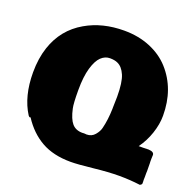

<svg xmlns="http://www.w3.org/2000/svg" viewBox="-137 -899 1085 1073"><g transform="rotate(20 406.0 -362.0)"><path d="M746.6 -178.7 778.3 -179.7Q811.5 -178.2 811.5 -158.2Q811.5 -158.2 811 -152.8V-147.9Q810.5 -144.5 810.5 -136.2V-118.2L811 -111.8L811.5 -64.5L811 -51.8V-27.8L810.5 -10.7L811 -2.4V11.2Q809.1 18.1 799.8 22.5Q737.3 14.6 674.3 14.6Q611.3 14.6 522.9 24.4Q434.6 34.2 391.6 34.2Q288.6 34.2 217.5 -6.1Q146.5 -46.4 97.2 -122.6Q90.8 -122.6 90.8 -121.6L84 -128.4Q23.9 -222.2 23.9 -364.7Q23.9 -447.8 46.4 -515.1Q87.4 -638.2 197.3 -701.2Q294.9 -757.8 424.3 -757.8Q509.3 -757.8 578.9 -729Q648.4 -700.2 694.3 -649.4Q789.6 -543.9 789.6 -384.3Q789.6 -333.5 771 -278.3Q752.4 -223.1 719.7 -178.7ZM398.4 -140.6 404.3 -141.1H413.1L422.9 -140.1Q453.6 -140.1 472.2 -162.1Q490.7 -184.1 495.6 -205.1Q508.8 -256.8 510.7 -324.2V-333L512.2 -396.5Q512.2 -482.9 494.6 -523.4Q477.1 -564 447.3 -577.1Q429.7 -585.4 401.1 -585.4Q372.6 -585.4 349.1 -563.2Q325.7 -541 310.5 -489.3Q295.4 -437.5 295.4 -357.9Q295.4 -278.3 301.8 -250Q314.5 -191.4 336.7 -166Q358.9 -140.6 398.4 -140.6Z"/></g></svg>

Font: Bowlby One
Style: Regular
Weight: 400
Designer: vernon adams
Foundry: vernon adams
Version: Version 1.000